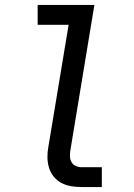

<svg xmlns="http://www.w3.org/2000/svg" viewBox="-20 -755 540 775"><path d="M310 0Q288 0 267 -3.5Q246 -7 228 -16.5Q210 -26 197 -42Q184 -58 178 -77.5Q172 -97 171.5 -118.5Q171 -140 175 -161L257 -655H132V-735H361L264 -148Q262 -136 262.5 -123Q263 -110 269 -100Q275 -90 286 -85Q297 -80 310 -80H391V0Z"/></svg>

Font: Iosevka Curly Medium Oblique
Style: Regular
Weight: 500
Italic angle: -9°
Monospace: yes
Designer: Belleve Invis
Foundry: Belleve Invis
Version: Version 11.1.0; ttfautohint (v1.8.3)